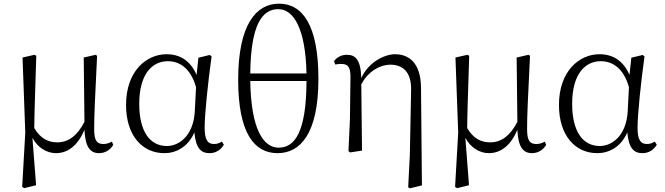

<svg xmlns="http://www.w3.org/2000/svg" viewBox="-20 -822 3628 1048"><path d="M285 14C353 14 406 -31 441 -113C445 -24 470 14 520 14C557 14 583 -6 598 -31L591 -49C577 -42 564 -36 545 -36C511 -36 494 -51 494 -117C494 -198 499 -288 510 -517L502 -523L437 -508L441 -157C402 -81 353 -45 293 -45C244 -45 201 -65 167 -123C168 -219 172 -317 178 -517L169 -523L103 -508L118 -98L101 198L112 205L177 189L157 -70C185 -16 236 14 285 14Z M877 14C940 14 1005 -18 1041 -99C1049 -15 1075 14 1124 14C1159 14 1186 -5 1202 -32L1191 -49C1177 -41 1166 -36 1148 -36C1115 -36 1097 -56 1097 -125C1097 -199 1116 -379 1135 -514L1125 -522L1063 -507L1053 -413C1019 -492 961 -526 889 -526C779 -526 668 -434 668 -249C668 -82 757 14 877 14ZM1050 -346 1043 -210C1034 -80 957 -25 891 -25C797 -25 740 -106 740 -255C740 -422 814 -488 896 -488C958 -488 1020 -452 1050 -346Z M1495 14C1619 14 1718 -92 1718 -392C1718 -685 1631 -802 1503 -802C1379 -802 1280 -689 1280 -387C1280 -95 1368 14 1495 14ZM1501 -16C1416 -16 1350 -120 1346 -380H1653C1652 -98 1588 -16 1501 -16ZM1346 -421C1349 -690 1412 -772 1499 -772C1583 -772 1648 -665 1653 -421Z M2208 200 2217 206 2283 190 2278 -343C2277 -480 2211 -526 2136 -526C2080 -526 1992 -484 1952 -396C1949 -497 1920 -523 1873 -523C1840 -523 1816 -506 1803 -488L1810 -470C1822 -472 1832 -473 1843 -473C1879 -473 1893 -456 1893 -402L1890 -169L1882 3L1891 10L1956 0L1952 -361C1989 -433 2055 -469 2110 -469C2179 -469 2226 -429 2224 -330L2217 24Z M2648 14C2716 14 2769 -31 2804 -113C2808 -24 2833 14 2883 14C2920 14 2946 -6 2961 -31L2954 -49C2940 -42 2927 -36 2908 -36C2874 -36 2857 -51 2857 -117C2857 -198 2862 -288 2873 -517L2865 -523L2800 -508L2804 -157C2765 -81 2716 -45 2656 -45C2607 -45 2564 -65 2530 -123C2531 -219 2535 -317 2541 -517L2532 -523L2466 -508L2481 -98L2464 198L2475 205L2540 189L2520 -70C2548 -16 2599 14 2648 14Z M3240 14C3303 14 3368 -18 3404 -99C3412 -15 3438 14 3487 14C3522 14 3549 -5 3565 -32L3554 -49C3540 -41 3529 -36 3511 -36C3478 -36 3460 -56 3460 -125C3460 -199 3479 -379 3498 -514L3488 -522L3426 -507L3416 -413C3382 -492 3324 -526 3252 -526C3142 -526 3031 -434 3031 -249C3031 -82 3120 14 3240 14ZM3413 -346 3406 -210C3397 -80 3320 -25 3254 -25C3160 -25 3103 -106 3103 -255C3103 -422 3177 -488 3259 -488C3321 -488 3383 -452 3413 -346Z"/></svg>

Font: Noto Serif JP Light
Style: Regular
Weight: 300
Designer: Ryoko NISHIZUKA 西塚涼子 (kana & ideographs); Frank Grießhammer (Latin, Greek & Cyrillic); Wenlong ZHANG 张文龙 (bopomofo); San
Foundry: Adobe
Version: Version 2.001;hotconv 1.1.0;makeotfexe 2.6.0